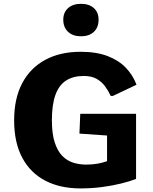

<svg xmlns="http://www.w3.org/2000/svg" viewBox="-20 -999 821 1028"><path d="M410.6 9.8Q302.2 9.8 222.4 -31.7Q142.6 -73.2 99.1 -154.5Q55.7 -235.8 55.7 -354.5Q55.7 -472.2 99.1 -554Q142.6 -635.7 222.4 -678.7Q302.2 -721.7 411.1 -721.7Q497.1 -721.7 556.9 -698.5Q616.7 -675.3 654.3 -635.7Q691.9 -596.2 710.9 -545.4L584.5 -485.4H572.8Q560.5 -512.2 542.7 -536.6Q524.9 -561 497.6 -576.7Q470.2 -592.3 428.7 -592.3Q372.1 -592.3 334 -567.9Q295.9 -543.5 276.9 -491.2Q257.8 -439 257.8 -355Q257.8 -283.2 272.9 -236.6Q288.1 -189.9 313.7 -164.1Q339.4 -138.2 372.3 -127.9Q405.3 -117.7 440.9 -117.7Q476.1 -117.7 504.4 -123Q532.7 -128.4 553.2 -136.2V-273.4L405.3 -283.7L409.7 -389.6H708.5V-41Q675.8 -28.3 629.2 -16.6Q582.5 -4.9 526.9 2.4Q471.2 9.8 410.6 9.8ZM413.6 -804.7Q370.1 -804.7 344.5 -828.6Q318.8 -852.5 318.8 -893.6Q318.8 -932.6 344.5 -955.6Q370.1 -978.5 413.6 -978.5Q457.5 -978.5 482.7 -955.6Q507.8 -932.6 507.8 -893.6Q507.8 -852.5 482.7 -828.6Q457.5 -804.7 413.6 -804.7Z"/></svg>

Font: Comme ExtraBold
Style: Regular
Weight: 800
Version: Version 1.000;gftools[0.9.27]